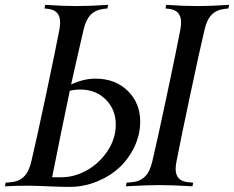

<svg xmlns="http://www.w3.org/2000/svg" viewBox="-20 -752 945 775"><path d="M488.3 0 491.2 -14.6 512.7 -16.6Q545.4 -19.5 565.4 -39.6Q585.4 -59.6 594.7 -100.1Q613.8 -180.2 652.8 -364Q691.9 -547.9 708 -632.3Q710.9 -648.4 710.9 -661.6Q710.9 -711.4 661.1 -716.3L647.9 -717.8L650.9 -732.4Q724.6 -727.5 776.9 -727.5Q829.6 -727.5 904.8 -732.4L901.9 -717.8L887.7 -716.3Q854 -712.4 834.5 -692.6Q814.9 -672.9 805.7 -632.3Q786.6 -552.2 747.6 -368.4Q708.5 -184.6 692.4 -100.1Q689 -84.5 689 -70.3Q689 -21 739.3 -16.6L759.8 -14.6L756.8 0Q675.8 -4.9 623.5 -4.9Q570.8 -4.9 488.3 0ZM288.6 -727.5Q341.3 -727.5 416.5 -732.4L413.6 -717.8L399.4 -716.3Q365.7 -712.4 346.2 -692.6Q326.7 -672.9 317.4 -632.3Q279.3 -467.8 267.1 -411.1Q317.9 -434.6 365.2 -434.6Q445.3 -434.6 495.6 -385.3Q545.9 -335.9 545.9 -261.2Q545.9 -209.5 523.4 -161.1Q501 -112.8 462.9 -76.9Q424.8 -41 371.6 -19.3Q318.4 2.4 259.8 2.4Q224.1 2.4 173.1 0Q122.1 -2.4 92.3 -2.4Q45.9 -2.4 0 0L2.9 -14.6L24.4 -16.6Q57.1 -19.5 77.1 -39.6Q97.2 -59.6 106.4 -100.1Q125.5 -180.2 164.6 -364Q203.6 -547.9 219.7 -632.3Q222.7 -648.4 222.7 -661.6Q222.7 -711.4 172.9 -716.3L159.7 -717.8L162.6 -732.4Q236.3 -727.5 288.6 -727.5ZM261.7 -385.7 257.8 -366.7Q230.5 -237.8 190.4 -36.6H229.5Q278.8 -36.6 328.6 -63.5Q378.4 -90.3 412.8 -140.6Q447.3 -190.9 447.3 -250Q447.3 -309.6 407 -350.1Q366.7 -390.6 304.2 -390.6Q282.7 -390.6 261.7 -385.7Z"/></svg>

Font: Flanker
Style: Italic
Weight: 400
Italic angle: -12°
Designer: Flanker
Version: Version 2.027